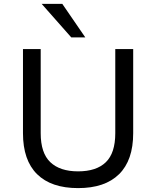

<svg xmlns="http://www.w3.org/2000/svg" viewBox="-20 -957 802 986"><path d="M381 9Q243 9 170.5 -62.5Q98 -134 98 -273V-705H189V-273Q189 -171 238.5 -124Q288 -77 381 -77Q475 -77 523.5 -124Q572 -171 572 -273V-705H664V-273Q664 -134 591.5 -62.5Q519 9 381 9ZM346 -765 194 -937H300L418 -765Z"/></svg>

Font: Nunito Sans 7pt
Style: Regular
Weight: 400
Designer: Vernon Adams
Foundry: Vernon Adams
Version: Version 3.101;gftools[0.9.27]